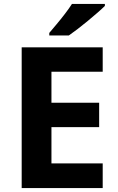

<svg xmlns="http://www.w3.org/2000/svg" viewBox="-20 -954 600 974"><path d="M501 0H90V-714H501V-590H241V-433H483V-309H241V-125H501ZM512 -924Q498 -910 475 -890Q452 -870 425.5 -848Q399 -826 373.5 -806.5Q348 -787 329 -774H230V-787Q246 -806 267.5 -831.5Q289 -857 310 -884.5Q331 -912 345 -934H512Z"/></svg>

Font: Noto Sans Tamil
Style: Regular
Weight: 400
Designer: Jelle Bosma - Monotype Design Team
Foundry: Monotype Imaging Inc.
Version: Version 2.003